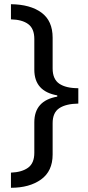

<svg xmlns="http://www.w3.org/2000/svg" viewBox="-20 -734 420 912"><path d="M32 86Q84 84 113.5 62.5Q143 41 143 -8V-153Q143 -256 252 -275V-281Q143 -300 143 -403V-549Q143 -598 114 -619.5Q85 -641 32 -642V-714Q124 -713 177 -674Q230 -635 230 -555V-409Q230 -358 261.5 -336.5Q293 -315 352 -315V-242Q293 -241 261.5 -220Q230 -199 230 -149V0Q230 79 175 118.5Q120 158 32 158Z"/></svg>

Font: Noto Sans Syloti Nagri
Style: Regular
Weight: 400
Designer: Monotype Design Team
Foundry: Monotype Imaging Inc.
Version: Version 2.003; ttfautohint (v1.8.4.7-5d5b)